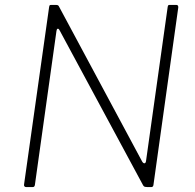

<svg xmlns="http://www.w3.org/2000/svg" viewBox="-20 -762 795 782"><path d="M698 -742Q707 -742 706 -731L605 -9Q604 0 596 0H581Q575 0 570.5 -1Q566 -2 563 -7L223 -638Q219 -646 215 -645Q211 -644 210 -636L122 -8Q121 -4 119 -2Q117 0 112 0H87Q82 0 79.5 -3Q77 -6 78 -11L180 -733Q181 -739 182.5 -740.5Q184 -742 189 -742H207Q213 -742 216 -740.5Q219 -739 221 -734L559 -104Q564 -96 569 -97Q574 -98 575 -108L663 -734Q664 -739 665.5 -740.5Q667 -742 671 -742Z"/></svg>

Font: Libre Franklin Thin Thin
Style: Italic
Weight: 250
Italic angle: -8°
Version: Version 3.000